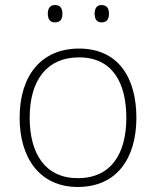

<svg xmlns="http://www.w3.org/2000/svg" viewBox="-20 -733 621 763"><path d="M170 -679C170 -658 178 -644 198 -644C221 -644 228 -658 228 -679C228 -698 221 -713 198 -713C178 -713 170 -698 170 -679ZM356 -679C356 -658 364 -644 383 -644C406 -644 413 -658 413 -679C413 -698 406 -713 383 -713C364 -713 356 -698 356 -679ZM522 -265C522 -423 451 -540 294 -540C146 -540 58 -435 58 -265C58 -104 139 10 289 10C445 10 522 -105 522 -265ZM98 -265C98 -415 167 -505 294 -505C429 -505 482 -401 482 -265C482 -124 423 -25 289 -25C160 -25 98 -122 98 -265Z"/></svg>

Font: Noto Sans Georgian ExtraLight
Style: Regular
Weight: 200
Designer: Monotype Design Team, Akaki Razmadze
Foundry: Google LLC
Version: Version 2.005